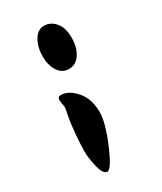

<svg xmlns="http://www.w3.org/2000/svg" viewBox="-134 -433 501 595"><g transform="rotate(-30 116.0 -136.0)"><path d="M182 -307Q182 -272 167 -249Q152 -226 127.5 -226Q103 -226 89 -247Q75 -268 75 -300.5Q75 -333 89 -357Q103 -381 126 -381Q149 -381 165.5 -361.5Q182 -342 182 -307ZM56 -132 52 -155Q52 -169 64 -169Q91 -169 116.5 -140Q142 -111 142 -63Q142 -26 113.5 41.5Q85 109 70.5 109Q56 109 48 76.5Q40 44 40 21Q40 -2 43 -39.5Q46 -77 51 -101Q56 -125 56 -132Z"/></g></svg>

Font: Devonshire
Style: Regular
Weight: 400
Designer: Astigmatic (AOETI)
Foundry: Astigmatic (AOETI)
Version: Version 1.001